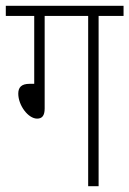

<svg xmlns="http://www.w3.org/2000/svg" viewBox="-20 -642 446 662"><path d="M134 -587H284V0H320V-587H406V-622H0V-587H98V-353H82C53 -353 43 -340 43 -319C43 -279 77 -233 108 -233C125 -233 134 -243 134 -268Z"/></svg>

Font: Noto Sans ExtraCondensed ExtraLight
Style: Regular
Weight: 200
Width: 2
Designer: Monotype Design Team
Foundry: Monotype Imaging Inc.
Version: Version 2.013